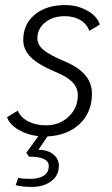

<svg xmlns="http://www.w3.org/2000/svg" viewBox="-20 -530 442 760"><path d="M344 -159Q344 -86 296 -40Q248 6 168 10L132 63Q169 63 191 81Q213 99 213 126Q213 165 182.5 187.5Q152 210 105 210Q72 210 42 203L52 174Q68 178 100 178Q133 178 153 165.5Q173 153 173 127Q173 90 95 90L84 75L132 9Q88 4 53 -16.5Q18 -37 8 -66L50 -92Q63 -64 92.5 -49Q122 -34 162 -34Q216 -34 252 -68.5Q288 -103 288 -153Q288 -183 266.5 -205Q245 -227 196 -247Q130 -275 101 -304.5Q72 -334 72 -372Q72 -434 117.5 -472Q163 -510 239 -510Q285 -510 324.5 -488.5Q364 -467 375 -433L334 -408Q322 -437 296.5 -451.5Q271 -466 237 -466Q189 -466 158.5 -441Q128 -416 128 -379Q128 -353 151.5 -333Q175 -313 234 -288Q290 -265 317 -233Q344 -201 344 -159Z"/></svg>

Font: Sarabun ExtraLight
Style: Italic
Weight: 275
Italic angle: -10°
Designer: Suppakit Chalermlarp | Katatrad Co.,Ltd.
Foundry: Cadson Demak Co.,Ltd.
Version: Version 1.000; ttfautohint (v1.6)